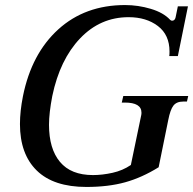

<svg xmlns="http://www.w3.org/2000/svg" viewBox="-20 -730 765 760"><path d="M59 -239Q59 -290 71 -350Q105 -518 211 -614Q317 -710 475 -710Q527 -710 577 -695Q627 -680 653 -652Q657 -648 661 -648Q672 -648 675 -661L684 -705H724L684 -508H650Q651 -514 651 -526Q651 -592 605 -627Q559 -662 489 -662Q377 -662 297 -578Q217 -494 187 -350Q174 -283 174 -236Q174 -141 217.5 -89Q261 -37 348 -37Q385 -37 425.5 -46Q466 -55 498 -77L539 -274Q540 -278 540 -284Q540 -324 474 -324H462L468 -350H725L720 -328H705Q679 -328 666.5 -312Q654 -296 646 -255L608 -68Q542 -27 475.5 -8.5Q409 10 322 10Q192 10 125.5 -55Q59 -120 59 -239Z"/></svg>

Font: Taviraj Medium
Style: Italic
Weight: 500
Italic angle: -12°
Designer: Katatrad Team
Foundry: CadsonDemak
Version: Version 1.001